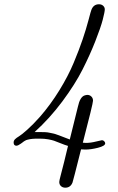

<svg xmlns="http://www.w3.org/2000/svg" viewBox="-20 -686 551 900"><path d="M43.9 -18.1Q43.9 -26.9 50.5 -33.4Q57.1 -40 69.1 -47.1Q81.1 -54.2 107.9 -78.1Q134.8 -102.1 167 -138.2Q216.8 -195.3 258.3 -262.7Q299.8 -330.1 325.4 -391.6Q351.1 -453.1 367.4 -501.5Q383.8 -549.8 394.8 -591.8Q405.8 -633.8 408.2 -639.2Q418 -666 443.8 -666Q456.1 -666 463.6 -658.9Q471.2 -651.9 471.2 -642.1Q471.2 -630.9 461.7 -594Q452.1 -557.1 427 -493.2Q401.9 -429.2 366.9 -360.1Q332 -291 272.5 -210.9Q212.9 -130.9 142.1 -66.9H170.9Q183.1 -66.9 193.1 -66.4Q203.1 -65.9 213.6 -63.5Q224.1 -61 230 -60.1Q235.8 -59.1 248.5 -54.4Q261.2 -49.8 265.1 -48.3Q269 -46.9 285.4 -40.5Q301.8 -34.2 307.1 -32.2Q312 -53.2 345.2 -186Q355 -231.9 377 -238.8Q382.8 -240.7 389.2 -241.2Q400.4 -241.2 408.2 -233.6Q416 -226.1 416 -213.9Q416 -200.7 368.2 -17.1Q370.1 -17.1 375 -16.6Q379.9 -16.1 382.8 -16.1Q404.8 -16.1 429.9 -22.5Q455.1 -28.8 458 -28.8Q463.9 -28.8 468.5 -23.9Q473.1 -19 473.1 -14.2Q473.1 -2 439.5 6.6Q405.8 15.1 380.9 15.1Q366.7 15.1 359.9 14.2Q321.8 166 319.8 169.9Q310.1 193.8 286.1 193.8Q273.9 193.8 265.9 186.5Q257.8 179.2 257.8 167Q257.8 161.1 263.9 138.2Q270 115.2 280.5 73.7Q291 32.2 298.8 -2Q282.7 -6.8 262.9 -14.9Q243.2 -22.9 233.2 -26.4Q223.1 -29.8 205.6 -33Q188 -36.1 167 -36.1Q155.8 -36.1 147.9 -36.1Q140.1 -36.1 132.6 -35.2Q125 -34.2 120.6 -33.7Q116.2 -33.2 110.6 -31.5Q105 -29.8 103 -29.3Q101.1 -28.8 96.4 -25.9Q91.8 -22.9 90.3 -22Q88.9 -21 84 -17.1Q79.1 -13.2 77.1 -12.2Q64.9 -3.4 57.1 -2.9Q43.9 -2.9 43.9 -18.1Z"/></svg>

Font: CMU Classical Serif
Style: Italic
Weight: 500
Italic angle: -14.04°
Version: Version 0.7.0